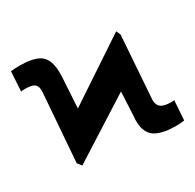

<svg xmlns="http://www.w3.org/2000/svg" viewBox="-161 -913 1117 1099"><g transform="rotate(-30 397.5 -363.5)"><path d="M101.6 -89.8 135.7 -538.1Q136.2 -549.8 135.7 -560.5Q132.8 -586.4 115 -596.4Q97.2 -606.4 59.6 -606.4Q47.4 -606.4 42 -606Q36.6 -605.5 31.2 -604.5L39.1 -734.4Q50.3 -735.8 68.8 -736.6Q87.4 -737.3 96.7 -737.3Q179.7 -737.3 222.2 -713.6Q264.6 -689.9 273.4 -628.9Q275.9 -615.2 276.6 -598.4Q277.3 -581.5 276.4 -562.5L264.2 -357.9L674.8 -630.9L687.5 -602.5L659.2 -200.2Q655.8 -172.4 664.1 -155.3Q672.4 -137.2 693.1 -129.6Q713.9 -122.1 745.1 -122.1Q748.5 -122.1 754.6 -122.6Q760.7 -123 765.6 -124L756.8 5.9Q746.1 7.8 728.5 8.8Q710.9 9.8 701.2 9.8Q620.1 9.8 573.5 -14.4Q526.9 -38.6 518.6 -101.6Q517.1 -113.8 516.8 -127Q516.6 -140.1 518.6 -155.3L526.4 -318.8L123 -62.5Z"/></g></svg>

Font: Inter Tight Black
Style: Regular
Weight: 900
Designer: Rasmus Andersson
Foundry: rsms
Version: Version 3.004; ttfautohint (v1.8.4.7-5d5b)